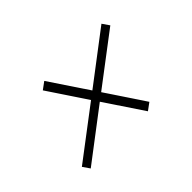

<svg xmlns="http://www.w3.org/2000/svg" viewBox="-68 -612 711 711"><g transform="rotate(-45 287.5 -256.5)"><path d="M65 -108 264 -259 163 -410.5 191.5 -431.5 292.5 -280.5 491 -431.5 510 -404 311 -253 412 -101.5 383.5 -80.5 282.5 -231.5 84 -80.5Z"/></g></svg>

Font: Newsreader Display Medium
Style: Italic
Weight: 500
Italic angle: -17°
Designer: Hugues Gentile
Foundry: Production Type
Version: Version 1.001